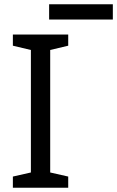

<svg xmlns="http://www.w3.org/2000/svg" viewBox="-20 -875 546 895"><path d="M506 -855H209V-784H506ZM40 0H298V-52L214 -71V-642L298 -662V-714H40V-662L124 -642V-71L40 -52Z"/></svg>

Font: Noto Sans Math
Style: Regular
Weight: 400
Designer: Monotype Design Team, Delve Withrington, Jeff Kellem
Foundry: Monotype Imaging Inc., Delve Fonts LLC
Version: Version 3.000